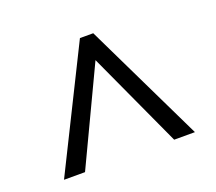

<svg xmlns="http://www.w3.org/2000/svg" viewBox="-85 -832 762 678"><g transform="rotate(-20 296.0 -493.5)"><path d="M273 -719H323L541 -268H463L298 -627L128 -268H49Z"/></g></svg>

Font: bangla115
Style: Regular
Weight: 400
Designer: Jelle Bosma - Monotype Design Team
Foundry: Monotype Imaging Inc.
Version: Version 2.003